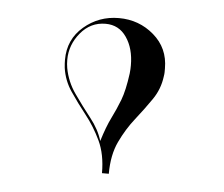

<svg xmlns="http://www.w3.org/2000/svg" viewBox="-36 -754 492 421"><g transform="rotate(5 210.0 -544.0)"><path d="M319 -596Q315.5 -568 299.5 -544.8Q283.5 -521.5 264.5 -497.5Q245.5 -473.5 231.5 -444Q217.5 -414.5 217.5 -373H202.5Q202.5 -414.5 188.5 -444Q174.5 -473.5 155.5 -497.5Q136.5 -521.5 120.8 -544.8Q105 -568 101 -596Q100.5 -601.5 100.2 -605.5Q100 -609.5 100 -614Q100 -658.5 133 -686.8Q166 -715 210 -715Q254.5 -715 287.2 -686.8Q320 -658.5 320 -614Q320 -609.5 320 -605.5Q320 -601.5 319 -596ZM244 -596Q244.5 -601.5 244.8 -605.5Q245 -609.5 245 -614Q245 -651 228.2 -675.5Q211.5 -700 182 -700Q149 -700 127 -673.5Q105 -647 105 -614Q105 -604.5 106.5 -596Q112 -566 129.8 -540.8Q147.5 -515.5 166.2 -491.8Q185 -468 192.5 -443Q202.5 -475.5 212.5 -495.5Q222.5 -515.5 230.8 -537Q239 -558.5 244 -596Z"/></g></svg>

Font: Engraving Unshaded CC
Style: Bold
Weight: 700
Designer: indestructible type*
Foundry: Cowboy Collective
Version: Version 1.000